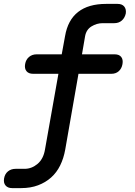

<svg xmlns="http://www.w3.org/2000/svg" viewBox="-72 -750 692 986"><path d="M517 -471Q540 -471 550.5 -457.5Q561 -444 557 -421Q553 -398 538 -384.5Q523 -371 500 -371H331L263 18Q255 63 237 99.5Q219 136 190.5 161.5Q162 187 123.5 201.5Q85 216 37 216H-10Q-32 216 -43.5 202.5Q-55 189 -51 166Q-47 143 -31 130Q-15 117 8 117H54Q91 117 121 91.5Q151 66 159 18L228 -371H98Q75 -371 64 -384.5Q53 -398 57 -421Q61 -444 77 -457.5Q93 -471 116 -471H245L262 -564Q276 -647 329 -688.5Q382 -730 473 -730H532Q555 -730 566 -716.5Q577 -703 574 -681Q569 -658 553.5 -644.5Q538 -631 515 -631H455Q425 -631 398 -614.5Q371 -598 365 -564L349 -471Z"/></svg>

Font: Maple Mono Medium
Style: Italic
Weight: 500
Italic angle: -10°
Monospace: yes
Designer: subframe7536
Version: Version 7.000